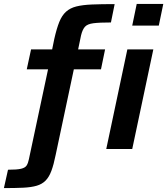

<svg xmlns="http://www.w3.org/2000/svg" viewBox="-77 -763 856 983"><path d="M-57 200 -36 106Q10 106 31 101Q52 96 59.5 84Q67 72 71 52L169 -408H60L82 -510H190L201 -564Q213 -617 226.5 -650.5Q240 -684 261 -703Q282 -722 314 -730Q346 -738 394 -740Q442 -742 510 -742L491 -648Q432 -648 401 -644Q370 -640 357.5 -625.5Q345 -611 338 -582L323 -510H461L440 -408H301L208 30Q198 80 186 112Q174 144 156 162Q138 180 110.5 188Q83 196 42 198Q1 200 -57 200ZM600 -632 623 -743H759L736 -632ZM467 0 575 -510H708L600 0Z"/></svg>

Font: Saira SemiExpanded SemiBold
Style: Italic
Weight: 600
Width: 6
Italic angle: -12°
Designer: Hector Gatti with collaboration of the Omnibus-Type team
Foundry: Omnibus-Type
Version: Version 1.101